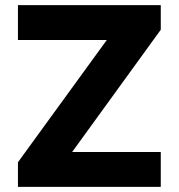

<svg xmlns="http://www.w3.org/2000/svg" viewBox="-20 -727 695 747"><path d="M49.8 -95.7 395.5 -571.3H49.8V-707H605.5V-611.3L260.7 -135.7H605.5V0H49.8Z"/></svg>

Font: Pretendard Std ExtraBold
Style: Regular
Weight: 800
Designer: Base glyphs from Inter by Rasmus Andersson; Hangeul glyphs from Noto Sans CJK(Source Han Sans) by Jang Soo-young and Kan
Foundry: Kil Hyung-jin
Version: Version 1.309